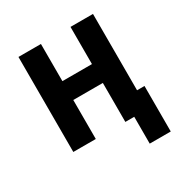

<svg xmlns="http://www.w3.org/2000/svg" viewBox="-158 -646 876 917"><g transform="rotate(-30 280.0 -188.0)"><path d="M406 148V0H357V-215H194V0H70V-524H194V-319H357V-524H481V-103H522V148Z"/></g></svg>

Font: Ubuntu Sans Mono SemiBold
Style: Regular
Weight: 600
Monospace: yes
Designer: Dalton Maag Ltd
Foundry: Dalton Maag Ltd
Version: Version 1.006